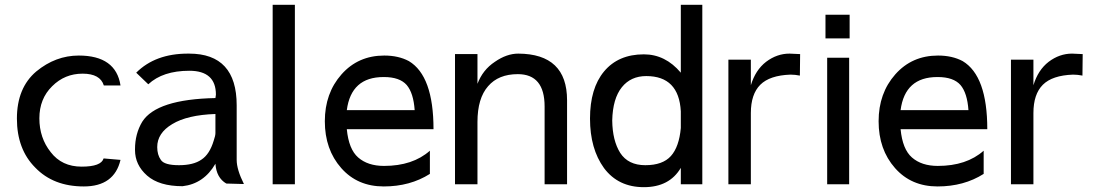

<svg xmlns="http://www.w3.org/2000/svg" viewBox="-20 -760 4528 795"><path d="M409 -104Q399 -70 318 -70Q236 -70 190 -130Q143 -189 143 -270Q143 -351 196 -403Q248 -455 322 -455Q395 -455 410 -406H479Q460 -530 306 -530Q210 -530 130 -464Q50 -396 50 -269Q50 -142 126 -66Q201 12 327 12Q453 12 479 -98Z M874 -368 872 -354Q628 -349 569 -256Q539 -206 539 -142V-139Q539 -77 589 -33Q639 11 736 11Q824 1 872 -82Q876 -24 917 0L990 2Q960 -58 960 -98V-324Q960 -538 763 -538H758Q623 -538 544 -459L594 -411Q654 -467 764 -467Q874 -467 874 -368ZM646 -98Q631 -119 631 -151Q631 -209 693 -246Q755 -284 872 -288V-209Q872 -198 865 -178Q848 -121 814 -99Q781 -76 721 -76Q660 -76 646 -98Z M1201 3V-740H1109V3Z M1775 -225Q1775 -446 1673 -507Q1630 -530 1571 -530Q1463 -530 1394 -452Q1325 -374 1325 -258Q1325 -141 1393 -64Q1460 12 1569 12Q1678 12 1760 -40V-136Q1689 -73 1570 -73Q1503 -73 1463 -108Q1424 -142 1416 -225ZM1570 -441Q1635 -441 1664 -408Q1692 -375 1697 -304H1416Q1434 -441 1568 -441Z M2235 3H2328V-345Q2328 -537 2126 -538Q2078 -538 2029 -504Q1979 -471 1957 -413V-536H1864V3H1957V-255Q1957 -353 2001 -403Q2044 -453 2124 -453Q2235 -453 2235 -319Z M2646 15Q2752 15 2799 -65V3H2888V-740H2799V-459Q2735 -535 2646 -535Q2540 -535 2481 -464Q2423 -394 2423 -269Q2423 -144 2481 -64Q2540 15 2646 15ZM2799 -299V-230Q2792 -152 2758 -114Q2724 -76 2652 -76Q2581 -76 2548 -127Q2516 -178 2515 -261Q2517 -352 2555 -399Q2592 -445 2656 -445Q2791 -445 2799 -299Z M3249 -538Q3197 -538 3152 -504Q3108 -470 3089 -407V-513H2996V3H3089V-292Q3089 -370 3128 -409Q3167 -448 3253 -451Q3272 -451 3292 -447L3293 -536Q3259 -538 3249 -538Z M3398 -601H3498V-699H3398ZM3405 3H3496V-521H3405Z M4068 -225Q4068 -446 3966 -507Q3923 -530 3864 -530Q3756 -530 3687 -452Q3618 -374 3618 -258Q3618 -141 3686 -64Q3753 12 3862 12Q3971 12 4053 -40V-136Q3982 -73 3863 -73Q3796 -73 3756 -108Q3717 -142 3709 -225ZM3863 -441Q3928 -441 3957 -408Q3985 -375 3990 -304H3709Q3727 -441 3861 -441Z M4419 -538Q4367 -538 4322 -504Q4278 -470 4259 -407V-513H4166V3H4259V-292Q4259 -370 4298 -409Q4337 -448 4423 -451Q4442 -451 4462 -447L4463 -536Q4429 -538 4419 -538Z"/></svg>

Font: Sawarabi Gothic
Style: Regular
Weight: 400
Designer: mshio (mshio@users.sourceforge.jp)
Version: Version 20141215